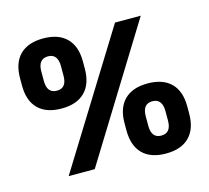

<svg xmlns="http://www.w3.org/2000/svg" viewBox="-98 -769 982 900"><g transform="rotate(-15 393.0 -319.0)"><path d="M132.5 0 528.5 -639H653.5L259 0ZM601.5 16Q527.5 16 488.5 -23.2Q449.5 -62.5 449.5 -137V-172Q449.5 -245.5 488.8 -284.8Q528 -324 601.5 -324Q675.5 -324 714.8 -285Q754 -246 754 -172V-137Q754 -63 714.8 -23.5Q675.5 16 601.5 16ZM601.5 -71Q625.5 -71 637.5 -86Q649.5 -101 649.5 -131V-177Q649.5 -207 637.5 -222.2Q625.5 -237.5 601.5 -237.5Q577.5 -237.5 565.8 -222.2Q554 -207 554 -177V-131Q554 -101 566 -86Q578 -71 601.5 -71ZM183.5 -314.5Q109.5 -314.5 70.2 -353.5Q31 -392.5 31 -467V-502Q31 -576 70.2 -615.2Q109.5 -654.5 183.5 -654.5Q257.5 -654.5 296.8 -615.2Q336 -576 336 -502V-467Q336 -393.5 296.8 -354Q257.5 -314.5 183.5 -314.5ZM183.5 -401Q207.5 -401 219.2 -416Q231 -431 231 -461V-507.5Q231 -537 219.2 -552.2Q207.5 -567.5 183.5 -567.5Q159.5 -567.5 147.5 -552.2Q135.5 -537 135.5 -507.5V-461Q135.5 -431 147.5 -416Q159.5 -401 183.5 -401Z"/></g></svg>

Font: Anek Gurmukhi
Style: Bold
Weight: 700
Designer: Sarang Kulkarni (Gurmukhi), Yesha Goshar (Latin)
Foundry: Ek Type
Version: Version 1.003